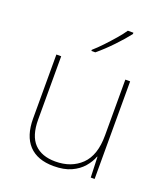

<svg xmlns="http://www.w3.org/2000/svg" viewBox="-141 -866 855 976"><g transform="rotate(20 286.5 -378.0)"><path d="M481 -528V0H460L456 -111H454Q443 -81 419 -53Q395 -25 356.5 -7.5Q318 10 262 10Q174 10 128 -39Q82 -88 82 -182V-528H108V-186Q108 -98 148 -56.5Q188 -15 262 -15Q348 -15 401.5 -66.5Q455 -118 455 -226V-528ZM412 -759Q386 -725 345 -682Q304 -639 264 -606H243V-612Q266 -632 292.5 -660Q319 -688 343.5 -716.5Q368 -745 382 -766H412Z"/></g></svg>

Font: Noto Sans Bengali UI Thin
Style: Regular
Weight: 100
Designer: Jelle Bosma - Monotype Design Team
Foundry: Monotype Imaging Inc.
Version: Version 2.003; ttfautohint (v1.8.4.7-5d5b)